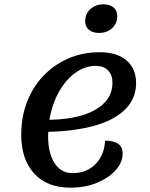

<svg xmlns="http://www.w3.org/2000/svg" viewBox="-20 -841 690 886"><path d="M304 25Q198 25 138 -40Q78 -105 78 -219Q78 -302 105 -371.5Q132 -441 181 -492Q230 -543 296 -571.5Q362 -600 440 -600Q519 -600 563.5 -562.5Q608 -525 608 -457Q608 -386 557 -335.5Q506 -285 409 -259Q312 -233 173 -232L185 -288Q334 -287 416.5 -332.5Q499 -378 499 -460Q499 -495 478.5 -516Q458 -537 423 -537Q378 -537 338 -512Q298 -487 267.5 -442.5Q237 -398 219.5 -339Q202 -280 202 -213Q202 -134 232 -88Q262 -42 314 -42Q379 -42 420 -83Q461 -124 465 -192Q503 -192 524.5 -178Q546 -164 546 -132Q546 -92 514 -56Q482 -20 427.5 2.5Q373 25 304 25ZM436 -689Q408 -689 390.5 -703.5Q373 -718 373 -742Q373 -777 397 -799Q421 -821 458 -821Q487 -821 504 -806.5Q521 -792 521 -767Q521 -733 497.5 -711Q474 -689 436 -689Z"/></svg>

Font: Lemonada
Style: Regular
Weight: 400
Designer: Mohamed Gaber (Arabic), Eduardo Tunni (Latin)
Foundry: Kief Type Foundry
Version: Version 4.005